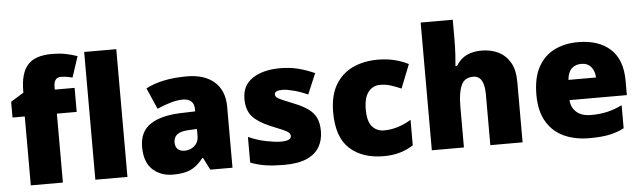

<svg xmlns="http://www.w3.org/2000/svg" viewBox="-48 -947 3800 1138"><g transform="rotate(-5 1851.5 -377.5)"><path d="M404 -410H286V0H95V-410H22V-504L99 -551V-560Q99 -667 143 -716Q187 -765 287 -765Q330 -765 365 -758.5Q400 -752 438 -739L397 -615Q383 -619 365.5 -622Q348 -625 328 -625Q286 -625 286 -568V-553H404Z M670 0H479V-760H670Z M1072 -563Q1177 -563 1236 -511Q1295 -459 1295 -363V0H1163L1126 -73H1122Q1099 -44 1074.5 -25.5Q1050 -7 1018 1.5Q986 10 940 10Q868 10 820 -34Q772 -78 772 -169Q772 -258 833.5 -301Q895 -344 1012 -349L1104 -352V-360Q1104 -397 1086 -412.5Q1068 -428 1037 -428Q1004 -428 964 -416.5Q924 -405 883 -387L828 -513Q876 -538 936.5 -550.5Q997 -563 1072 -563ZM1061 -245Q1009 -243 987.5 -226.5Q966 -210 966 -180Q966 -152 981 -138.5Q996 -125 1021 -125Q1056 -125 1080.5 -147Q1105 -169 1105 -204V-247Z M1836 -170Q1836 -118 1812.5 -77Q1789 -36 1737.5 -13Q1686 10 1602 10Q1543 10 1496.5 3.5Q1450 -3 1402 -21V-174Q1455 -150 1509 -139.5Q1563 -129 1594 -129Q1656 -129 1656 -157Q1656 -169 1646 -178Q1636 -187 1610.5 -198Q1585 -209 1538 -228Q1469 -257 1435 -294.5Q1401 -332 1401 -400Q1401 -481 1463.5 -522Q1526 -563 1629 -563Q1684 -563 1732 -551Q1780 -539 1832 -516L1780 -393Q1739 -412 1697 -423Q1655 -434 1630 -434Q1583 -434 1583 -411Q1583 -401 1591.5 -393Q1600 -385 1624 -375Q1648 -365 1694 -346Q1742 -327 1773.5 -304.5Q1805 -282 1820.5 -250.5Q1836 -219 1836 -170Z M2194 10Q2068 10 1993 -58Q1918 -126 1918 -274Q1918 -375 1956 -438.5Q1994 -502 2059.5 -532.5Q2125 -563 2209 -563Q2260 -563 2305.5 -552Q2351 -541 2390 -521L2334 -380Q2300 -395 2270.5 -404Q2241 -413 2209 -413Q2166 -413 2139 -379Q2112 -345 2112 -275Q2112 -203 2139.5 -172.5Q2167 -142 2210 -142Q2251 -142 2292.5 -155Q2334 -168 2371 -191V-39Q2337 -17 2294 -3.5Q2251 10 2194 10Z M2672 -652Q2672 -591 2669 -549Q2666 -507 2664 -485H2673Q2700 -528 2738 -545.5Q2776 -563 2825 -563Q2880 -563 2924 -542Q2968 -521 2994.5 -476.5Q3021 -432 3021 -360V0H2829V-302Q2829 -413 2763 -413Q2711 -413 2691.5 -369Q2672 -325 2672 -243V0H2481V-760H2672Z M3400 -563Q3521 -563 3591 -500Q3661 -437 3661 -310V-225H3320Q3322 -182 3352.5 -154Q3383 -126 3441 -126Q3493 -126 3536 -136Q3579 -146 3625 -168V-31Q3585 -10 3537.5 0Q3490 10 3418 10Q3334 10 3268.5 -19.5Q3203 -49 3165 -112Q3127 -175 3127 -273Q3127 -373 3161.5 -437Q3196 -501 3257.5 -532Q3319 -563 3400 -563ZM3407 -433Q3373 -433 3350.5 -412Q3328 -391 3324 -345H3488Q3487 -382 3466.5 -407.5Q3446 -433 3407 -433Z"/></g></svg>

Font: Noto Sans Gurmukhi UI Black
Style: Regular
Weight: 900
Designer: Jelle Bosma - Monotype Design Team
Foundry: Monotype Imaging Inc.
Version: Version 2.004; ttfautohint (v1.8.4.7-5d5b)